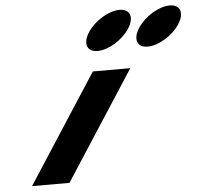

<svg xmlns="http://www.w3.org/2000/svg" viewBox="-55 -847 938 904"><g transform="rotate(-5 414.5 -395.5)"><path d="M542.3 -791C491.3 -791 423.8 -750 390.8 -699C357.7 -648 372.2 -607 423.2 -607C474.2 -607 541.7 -648 574.8 -699C607.8 -750 593.3 -791 542.3 -791ZM779.3 -791C728.3 -791 660.8 -750 627.8 -699C594.7 -648 609.2 -607 660.2 -607C711.2 -607 778.7 -648 811.8 -699C844.8 -750 830.3 -791 779.3 -791ZM392.3 -513H569.3L237 0H60Z"/></g></svg>

Font: Hussar
Style: BdWodka
Weight: 700
Foundry: Cannot Into Space Fonts
Version: Version 2.00